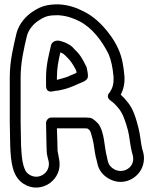

<svg xmlns="http://www.w3.org/2000/svg" viewBox="-20 -780 707 884"><path d="M221 -359 236 -362C243 -362 249 -363 257 -365L275 -369C291 -373 309 -380 323 -386L350 -398C365 -404 385 -411 385 -430C385 -444 380 -463 379 -469C379 -472 377 -474 376 -476C364 -501 350 -528 327 -549C320 -556 311 -569 294 -577C286 -581 279 -585 272 -587L259 -591C253 -593 250 -593 246 -593C230 -593 218 -584 215 -572C205 -527 192 -481 192 -424V-384C192 -377 194 -354 221 -359ZM242 -413V-424C242 -466 249 -500 258 -539C262 -537 265 -535 272 -532C275 -530 284 -521 292 -513C306 -499 317 -482 330 -457C331 -454 334 -445 331 -444L303 -432C291 -426 276 -421 263 -418L245 -413ZM195 -85C195 -69 201 -49 204 -37C214 15 158 52 115 24C98 13 95 2 89 -15C81 -40 79 -73 77 -111C77 -148 75 -184 75 -218V-424C75 -493 90 -556 104 -615C112 -645 135 -672 162 -688C188 -705 205 -710 246 -710C286 -708 316 -697 346 -682C405 -652 450 -591 480 -531C493 -500 499 -467 503 -424C504 -392 498 -375 486 -356C481 -351 466 -333 489 -317C505 -306 518 -291 526 -281C545 -259 558 -222 569 -180C575 -160 579 -113 586 -85L591 -66C606 -12 549 24 505 -1C490 -10 481 -21 477 -36L473 -53V-55C459 -102 463 -170 432 -211C426 -218 415 -227 408 -232C404 -235 396 -238 390 -238H387C380 -239 376 -239 369 -239H217C202 -239 192 -225 192 -214C192 -181 194 -144 194 -114C194 -101 195 -90 195 -85ZM242 -189H369C374 -189 378 -189 383 -188C386 -186 390 -183 393 -180C398 -173 401 -159 406 -141C414 -112 414 -80 425 -42L429 -25C435 4 455 28 480 42C538 76 602 50 629 2C642 -21 647 -51 639 -80L634 -97C629 -117 625 -165 617 -193C606 -234 595 -278 565 -313C559 -321 548 -333 536 -344C548 -368 555 -394 553 -428C549 -474 543 -513 526 -552C512 -583 499 -604 477 -632C449 -668 412 -704 368 -726C335 -743 298 -758 248 -760C200 -760 170 -752 136 -730C100 -708 68 -672 56 -627C42 -566 25 -501 25 -424V-218C25 -182 27 -145 27 -109C30 -33 37 33 88 66C168 118 272 48 252 -48C250 -57 247 -73 245 -86C245 -116 243 -156 242 -189Z"/></svg>

Font: Blanket
Style: BlkOutline
Weight: 900
Foundry: Cannot Into Space Fonts
Version: Version 0.9